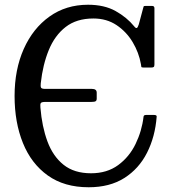

<svg xmlns="http://www.w3.org/2000/svg" viewBox="-20 -780 722 810"><path d="M41.5 -375Q41.5 -486.5 80.2 -573.5Q119 -660.5 188.8 -710.2Q258.5 -760 351.5 -760Q420 -760 467.5 -733.5Q515 -707 546 -669Q552.5 -660.5 556.8 -661.8Q561 -663 565.5 -677L584 -746Q585.5 -751.5 586.2 -753.2Q587 -755 594.5 -755H621.5Q631.5 -755 631.5 -745.5V-508Q631.5 -500 628.5 -497.5Q625.5 -495 617 -495H586.5Q576.5 -495 576.2 -498.2Q576 -501.5 574.5 -509.5Q566 -558 539.8 -602Q513.5 -646 471.8 -674Q430 -702 374 -702Q303 -702 257 -666.2Q211 -630.5 185.8 -568.8Q160.5 -507 152 -429Q150.5 -416 153 -410.5Q155.5 -405 171 -405H368Q388 -405 388 -389V-364Q388 -356 383.5 -353Q379 -350 365 -350H171Q155.5 -350 152.2 -345.2Q149 -340.5 150.5 -326Q157 -246 180.2 -183.2Q203.5 -120.5 248.2 -84.8Q293 -49 364 -49Q431.5 -49 478.5 -83.5Q525.5 -118 552 -172.8Q578.5 -227.5 585.5 -287Q586 -295 595.5 -295H630.5Q641.5 -295 641 -288Q634.5 -203 600.2 -135.5Q566 -68 504.5 -29Q443 10 354 10Q251 10 181.5 -39.8Q112 -89.5 76.8 -176.5Q41.5 -263.5 41.5 -375Z"/></svg>

Font: Besley* Narrow
Style: Regular
Weight: 400
Width: 4
Designer: Owen Earl
Foundry: indestructible type*
Version: Version 3.000; ttfautohint (v1.8.3)